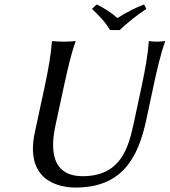

<svg xmlns="http://www.w3.org/2000/svg" viewBox="-20 -832 761 862"><path d="M616 -445 580 -277C556 -165 520 -41 351 -41C183 -41 218 -215 229 -269L267 -445C283 -520 300 -592 319 -645V-648C319 -648 301 -645 266 -645C232 -645 216 -648 216 -648L213 -645C209 -588 197 -520 181 -445L136 -236C93 -32 229 10 319 10C524 10 599 -117 637 -295L669 -445C685 -520 702 -592 721 -645V-648C721 -648 707 -645 685 -645C661 -645 651 -648 651 -648L648 -645C644 -588 632 -520 616 -445ZM474 -697H517C554 -731 593 -763 637 -792L627 -812C585 -796 549 -777 507 -751C479 -776 449 -795 414 -812L393 -792C423 -764 452 -734 474 -697Z"/></svg>

Font: Libertinus Sans
Style: Italic
Weight: 400
Italic angle: -12°
Designer: Philipp H. Poll, Khaled Hosny
Foundry: Caleb Maclennan
Version: Version 7.050;RELEASE